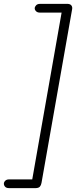

<svg xmlns="http://www.w3.org/2000/svg" viewBox="-76 -670 431 990"><path d="M296 -623 138 273Q136 285 129.5 292.5Q123 300 106 300Q90 300 88 290.5Q86 281 88 268L245 -624Q247 -632 251 -641Q255 -650 271 -650Q286 -650 292 -642Q298 -634 296 -623ZM109 300H-29Q-43 300 -49.5 293Q-56 286 -56 277Q-56 269 -49 262Q-42 255 -29 255H116ZM267 -605H130Q117 -605 110 -612Q103 -619 103 -627Q103 -635 110 -642.5Q117 -650 130 -650H275Z"/></svg>

Font: Edu QLD Beginners
Style: Regular
Weight: 400
Designer: Tina and Corey Anderson
Foundry: Google for Education
Version: Version 1.001